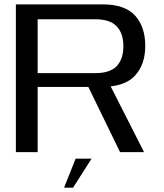

<svg xmlns="http://www.w3.org/2000/svg" viewBox="-20 -695 749 877"><path d="M52.5 0V-675H449Q551.5 -675 597.5 -623.2Q643.5 -571.5 643.5 -485.5Q643.5 -400 596 -349Q559 -309 485.5 -300.5L638 0H528.5L383.5 -298H152V0ZM152 -361H416Q482.5 -361 513 -393Q543.5 -425 543.5 -484Q543.5 -543 512.8 -575Q482 -607 416 -607H152ZM272.7 162.1 325.4 29.9H398.2L313.7 162.1Z"/></svg>

Font: Anybody ExtraExpanded
Style: Regular
Weight: 400
Width: 8
Designer: Tyler Finck
Foundry: Etcetera Type Company
Version: Version 1.010; ttfautohint (v1.8.3) -l 8 -r 50 -G 200 -x 14 